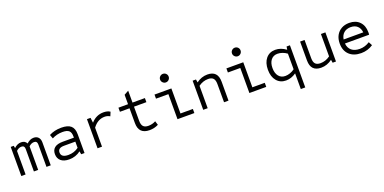

<svg xmlns="http://www.w3.org/2000/svg" viewBox="-10 -1711 5820 2911"><g transform="rotate(-20 2900.0 -256.0)"><path d="M54 0V-470H103L110 -431Q163 -482 224 -482Q288 -482 313 -431Q366 -482 427 -482Q474 -482 501.5 -452.5Q529 -423 529 -371V0H460V-363Q460 -418 410 -418Q364 -418 326 -380V0H257V-363Q257 -418 207 -418Q161 -418 123 -380V0Z M826 12Q740 12 693 -27.5Q646 -67 646 -137Q646 -204 690 -239Q734 -274 822 -274H1002V-294Q1002 -359 971.5 -386.5Q941 -414 868 -414Q774 -414 698 -373L675 -436Q761 -482 871 -482Q977 -482 1025.5 -439.5Q1074 -397 1074 -305V0H1020L1011 -50Q930 12 826 12ZM836 -56Q930 -56 1002 -110V-210H820Q720 -210 720 -137Q720 -56 836 -56Z M1284 0V-470H1342L1352 -388Q1434 -482 1553 -482Q1619 -482 1659 -454L1632 -389Q1595 -413 1547 -413Q1434 -413 1356 -306V0Z M2122 12Q1947 12 1947 -165V-404H1792V-470H1947V-622L2019 -662V-470H2219V-404H2019V-176Q2019 -113 2045 -84.5Q2071 -56 2127 -56Q2190 -56 2245 -86L2265 -22Q2200 12 2122 12Z M2574 0V-404H2374V-470H2646V-66H2846V0ZM2600 -584Q2572 -584 2551.5 -604.5Q2531 -625 2531 -653Q2531 -682 2551.5 -702Q2572 -722 2600 -722Q2629 -722 2649 -702Q2669 -682 2669 -653Q2669 -625 2649 -604.5Q2629 -584 2600 -584Z M2989 0V-470H3043L3051 -420Q3133 -482 3229 -482Q3397 -482 3397 -305V0H3325V-294Q3325 -357 3299 -385.5Q3273 -414 3217 -414Q3133 -414 3061 -361V0Z M3734 0V-404H3534V-470H3806V-66H4006V0ZM3760 -584Q3732 -584 3711.5 -604.5Q3691 -625 3691 -653Q3691 -682 3711.5 -702Q3732 -722 3760 -722Q3789 -722 3809 -702Q3829 -682 3829 -653Q3829 -625 3809 -604.5Q3789 -584 3760 -584Z M4487 210V-43Q4409 12 4324 12Q4230 12 4174 -55Q4118 -122 4118 -235Q4118 -348 4174 -415Q4230 -482 4324 -482Q4415 -482 4497 -420L4505 -470H4559V210ZM4336 -56Q4374 -56 4414 -70Q4454 -84 4487 -109V-361Q4454 -386 4414 -400Q4374 -414 4336 -414Q4269 -414 4230.5 -366Q4192 -318 4192 -235Q4192 -152 4230.5 -104Q4269 -56 4336 -56Z M4891 12Q4723 12 4723 -165V-470H4795V-176Q4795 -113 4821 -84.5Q4847 -56 4903 -56Q4987 -56 5059 -109V-470H5131V0H5077L5069 -50Q4987 12 4891 12Z M5537 12Q5416 12 5346.5 -54Q5277 -120 5277 -235Q5277 -311 5307 -366Q5337 -421 5391 -451.5Q5445 -482 5517 -482Q5622 -482 5683 -419.5Q5744 -357 5744 -251Q5744 -241 5744 -231Q5744 -221 5742 -210H5352Q5359 -136 5407 -96Q5455 -56 5539 -56Q5623 -56 5698 -105L5729 -46Q5642 12 5537 12ZM5354 -274H5671Q5664 -340 5624 -377Q5584 -414 5516 -414Q5449 -414 5406.5 -377Q5364 -340 5354 -274Z"/></g></svg>

Font: Sometype Mono
Style: Regular
Weight: 400
Monospace: yes
Designer: Ryoichi Tsunekawa
Foundry: Dharma Type
Version: Version 1.000; ttfautohint (v1.8.3)